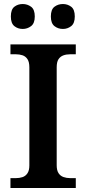

<svg xmlns="http://www.w3.org/2000/svg" viewBox="-20 -935 428 955"><path d="M32 0V-49H59Q77 -49 92 -54Q107 -59 116.5 -73Q126 -87 126 -112V-600Q126 -627 116.5 -641Q107 -655 92 -660Q77 -665 59 -665H32V-714H357V-665H329Q310 -665 295 -659.5Q280 -654 271 -640.5Q262 -627 262 -600V-113Q262 -88 271 -74Q280 -60 295.5 -54.5Q311 -49 329 -49H357V0ZM293 -791Q269 -791 251 -805Q233 -819 233 -853Q233 -888 251 -901.5Q269 -915 293 -915Q316 -915 334 -901.5Q352 -888 352 -853Q352 -819 334 -805Q316 -791 293 -791ZM93 -791Q69 -791 51.5 -805Q34 -819 34 -853Q34 -888 51.5 -901.5Q69 -915 93 -915Q116 -915 134.5 -901.5Q153 -888 153 -853Q153 -819 134.5 -805Q116 -791 93 -791Z"/></svg>

Font: Noto Serif Khmer SemiBold
Style: Regular
Weight: 600
Version: Version 2.003